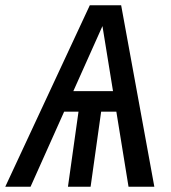

<svg xmlns="http://www.w3.org/2000/svg" viewBox="-52 -709 649 729"><path d="M289 -689H408L534 0H436L337 -610L64 0H-32ZM179 -363H421L433 -285H145ZM249 -306H335L292 0H206Z"/></svg>

Font: Fira Sans Variable
Style: Italic
Weight: 397
Italic angle: -8°
Designer: Carrois Corporate & Edenspiekermann AG
Foundry: Carrois Corporate GbR & Edenspiekermann AG
Version: Version 4.202